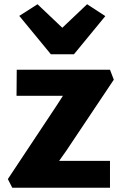

<svg xmlns="http://www.w3.org/2000/svg" viewBox="-20 -886 574 906"><path d="M38 0 17 -41 248 -389 277 -434H58L59 -557H499L517 -510L291 -172L259 -127H499V0ZM71 -811 157 -866 274 -755 391 -866 477 -810 329 -630H220Z"/></svg>

Font: Merriweather Sans Black
Style: Regular
Weight: 900
Designer: Eben Sorkin
Foundry: Eben Sorkin
Version: Version 1.008; ttfautohint (v1.7.19-72a1) -l 8 -r 50 -G 200 